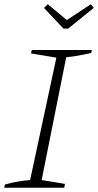

<svg xmlns="http://www.w3.org/2000/svg" viewBox="-23 -879 459 899"><path d="M-3 0 0 -15Q32 -24 61.5 -29Q91 -34 118 -36L241 -609L122 -629L126 -645H407L404 -631Q364 -622 337 -617.5Q310 -613 287 -611L172 -36L281 -18L278 0ZM274 -745 183 -842 201 -859 290 -785 402 -859 416 -842 296 -745Z"/></svg>

Font: Piazzolla SC ExtraLight
Style: Italic
Weight: 200
Italic angle: -11.3°
Designer: Juan Pablo del Peral
Foundry: Huerta Tipografica
Version: Version 1.330